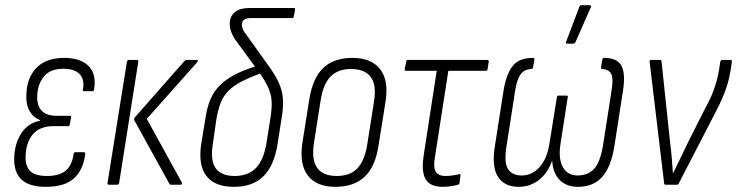

<svg xmlns="http://www.w3.org/2000/svg" viewBox="-20 -715 2852 743"><path d="M157 8Q93 8 63 -20.5Q33 -49 35 -104Q36 -156 61 -197Q86 -238 135 -248V-250Q108 -261 94 -286Q80 -311 82 -347Q83 -413 120.5 -452Q158 -491 228 -491Q292 -491 323 -459.5Q354 -428 344 -369Q343 -362 338 -362H304Q300 -362 301 -369Q308 -408 288 -428.5Q268 -449 225 -449Q174 -449 149.5 -418.5Q125 -388 124 -342Q123 -306 141.5 -286.5Q160 -267 197 -267H250Q256 -267 255 -261L250 -233Q249 -227 244 -227H189Q133 -227 106.5 -194.5Q80 -162 79 -109Q78 -71 97.5 -52.5Q117 -34 162 -34Q209 -34 234 -54.5Q259 -75 265 -120Q266 -126 271 -126H304Q310 -126 310 -119Q302 -57 266 -24.5Q230 8 157 8Z M642 0Q638 0 636 -3L500 -249Q497 -255 502 -261L693 -478Q697 -483 701 -483H741Q750 -483 743 -474L548 -255L684 -8Q685 -5 683.5 -2.5Q682 0 679 0ZM403 0Q395 0 396 -7L471 -475Q472 -483 479 -483H510Q516 -483 515 -475L441 -7Q440 0 433 0Z M885 8Q811 8 778.5 -34.5Q746 -77 759 -160L776 -263Q782 -302 795 -332Q808 -362 831 -385Q854 -408 889.5 -426.5Q925 -445 975 -460L995 -434Q947 -416 915 -399.5Q883 -383 863.5 -363Q844 -343 833.5 -316Q823 -289 817 -251L804 -160Q793 -96 814 -65Q835 -34 888 -34Q940 -34 970 -64.5Q1000 -95 1011 -160L1026 -255Q1033 -298 1031 -325.5Q1029 -353 1016 -380.5Q1003 -408 975 -446L898 -551Q883 -571 876 -588.5Q869 -606 869 -625Q870 -653 889.5 -668.5Q909 -684 945 -684H1117Q1123 -684 1122 -679L1117 -651Q1116 -645 1110 -645H950Q916 -645 916 -620Q916 -601 933 -581L1016 -465Q1045 -426 1059 -394.5Q1073 -363 1075 -330.5Q1077 -298 1069 -253L1054 -157Q1041 -74 999.5 -33Q958 8 885 8Z M1278 8Q1205 8 1171.5 -35.5Q1138 -79 1150 -161L1177 -331Q1190 -413 1231 -452Q1272 -491 1344 -491Q1416 -491 1450.5 -448Q1485 -405 1472 -322L1445 -153Q1433 -71 1391.5 -31.5Q1350 8 1278 8ZM1283 -34Q1335 -34 1363 -63.5Q1391 -93 1401 -155L1427 -320Q1438 -385 1415 -416.5Q1392 -448 1338 -448Q1288 -448 1259.5 -419Q1231 -390 1221 -328L1195 -162Q1185 -98 1207 -66Q1229 -34 1283 -34Z M1693 8Q1662 8 1643.5 -4Q1625 -16 1619 -42.5Q1613 -69 1619 -110L1670 -441H1552Q1545 -441 1546 -448L1552 -476Q1553 -483 1558 -483H1866Q1873 -483 1871 -475L1867 -448Q1866 -441 1860 -441H1715L1663 -106Q1656 -65 1667 -49.5Q1678 -34 1703 -34Q1717 -34 1731 -36Q1745 -38 1758 -41Q1763 -42 1762 -35L1758 -6Q1758 -2 1752 0Q1741 3 1725.5 5.5Q1710 8 1693 8Z M1987 8Q1932 8 1907 -31Q1882 -70 1895 -149L1929 -367Q1940 -430 1964.5 -460.5Q1989 -491 2043 -491Q2049 -491 2048 -484L2043 -456Q2042 -448 2037 -448Q2009 -447 1995 -428Q1981 -409 1974 -367L1940 -149Q1930 -87 1945.5 -61.5Q1961 -36 1999 -36Q2039 -36 2068 -68.5Q2097 -101 2106 -158L2135 -339Q2136 -345 2142 -345H2172Q2179 -345 2177 -339L2149 -158Q2140 -101 2158 -68.5Q2176 -36 2215 -36Q2255 -36 2278.5 -61Q2302 -86 2313 -149L2347 -367Q2354 -409 2346 -427.5Q2338 -446 2310 -448Q2305 -449 2306 -456L2311 -484Q2312 -491 2318 -491Q2369 -491 2385 -460Q2401 -429 2391 -365L2357 -146Q2344 -68 2310 -30Q2276 8 2216 8Q2172 8 2146 -18.5Q2120 -45 2117 -92H2116Q2100 -46 2066 -19Q2032 8 1987 8ZM2174 -546Q2171 -546 2170 -548.5Q2169 -551 2171 -554L2222 -689Q2223 -692 2225 -693.5Q2227 -695 2232 -695H2262Q2266 -695 2267 -692.5Q2268 -690 2266 -686L2207 -552Q2205 -546 2196 -546Z M2556 0Q2551 0 2550 -6L2494 -475Q2493 -483 2499 -483H2535Q2540 -483 2540 -477L2573 -165Q2577 -134 2579.5 -105Q2582 -76 2584 -45H2585Q2600 -76 2614.5 -106Q2629 -136 2644 -167L2707 -292Q2724 -323 2734 -346.5Q2744 -370 2751 -394Q2758 -418 2763 -447L2767 -475Q2769 -483 2774 -483H2807Q2814 -483 2812 -475L2808 -447Q2803 -415 2795 -388.5Q2787 -362 2775 -334.5Q2763 -307 2744 -271L2606 -4Q2604 0 2600 0Z"/></svg>

Font: Sofia Sans Condensed Light
Style: Italic
Weight: 300
Italic angle: -9°
Version: Version 4.100